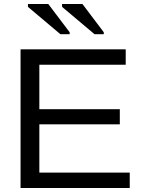

<svg xmlns="http://www.w3.org/2000/svg" viewBox="-20 -933 707 953"><path d="M82 0V-688H604V-611.8H175.3V-391.1H574.7V-315.9H175.3V-76.2H624V0ZM449.2 -763.2 288.1 -898.9V-913.1H389.2L495.1 -772.9V-763.2ZM279.8 -763.2 118.7 -898.9V-913.1H219.7L325.7 -772.9V-763.2Z"/></svg>

Font: Liberation Sans
Style: Regular
Weight: 400
Designer: Steve Matteson
Foundry: Ascender Corporation
Version: Version 2.00.1